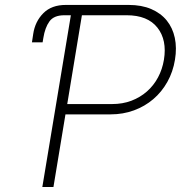

<svg xmlns="http://www.w3.org/2000/svg" viewBox="-20 -747 756 767"><path d="M107.6 -577.8 112.6 -610.8Q120 -661.2 153.4 -694.6Q186.1 -727.3 242.9 -727.3H494Q545.8 -727.3 584.2 -710.8Q622.5 -694.2 646.1 -665.1Q669.7 -636 678.3 -595.9Q686.8 -555.8 679 -508.5Q671.2 -460.2 648.6 -419.9Q626.1 -379.6 592.3 -350.9Q558.6 -322.1 515.1 -306.1Q471.6 -290.1 421.5 -290.1H241.5L193.5 0H149.1L263.1 -686.1H237.2Q195.3 -686.1 177.6 -661.6Q159.8 -637.1 153.1 -595.2L150.2 -577.8ZM248.6 -331.3H427.6Q469.8 -331.3 505 -344.6Q540.1 -358 566.9 -381.6Q593.8 -405.2 611.2 -437.7Q628.6 -470.2 634.9 -508.5Q647.7 -587 609 -636.4Q570 -686.1 485.8 -686.1H307.2Z"/></svg>

Font: Inter P Extra Light
Style: Italic
Weight: 200
Italic angle: 9.39999°
Designer: Rasmus Andersson
Foundry: rsms
Version: Version 3.018;git-588b23468